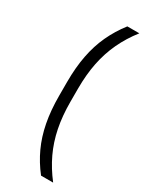

<svg xmlns="http://www.w3.org/2000/svg" viewBox="-207 -721 699 886"><g transform="rotate(30 142.0 -278.0)"><path d="M134.5 -312.5V-243Q134.5 -168 147.2 -104.8Q160 -41.5 186 13.5Q212 68.5 252 120H187.5Q149.5 71.5 124.8 17.8Q100 -36 87.8 -99.5Q75.5 -163 75.5 -241V-314.5Q75.5 -392 87.8 -455.2Q100 -518.5 125 -572.5Q150 -626.5 188 -675.5H252Q212 -624.5 186 -569.2Q160 -514 147.2 -451Q134.5 -388 134.5 -312.5Z"/></g></svg>

Font: Anek Tamil Medium Light
Style: Regular
Weight: 300
Version: Version 1.003